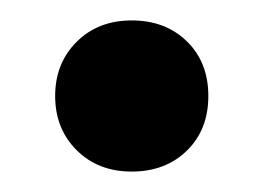

<svg xmlns="http://www.w3.org/2000/svg" viewBox="-20 -371 257 188"><path d="M163 -223.5Q142 -203 109 -203Q76 -203 55 -224Q34 -245 34 -277Q34 -309 55 -330Q76 -351 109 -351Q142 -351 163 -330.5Q184 -310 184 -277Q184 -244 163 -223.5Z"/></svg>

Font: Mona Sans SemiBold
Style: Regular
Weight: 600
Designer: Deni Anggara
Foundry: GitHub
Version: Version 2.000;Glyphs 3.2.3 (3260)